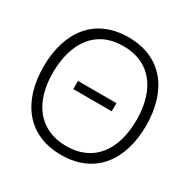

<svg xmlns="http://www.w3.org/2000/svg" viewBox="-167 -891 1048 1061"><g transform="rotate(30 357.0 -360.0)"><path d="M357.5 15C572.5 15 684.5 -139.5 684.5 -360C684.5 -580.5 572.5 -735 357.5 -735C142 -735 30 -580.5 30 -360C30 -139.5 142 15 357.5 15ZM357.5 -41.5C180.5 -41.5 90 -172.5 91.5 -360C93 -547.5 180.5 -679 357.5 -678.5C534.5 -678.5 623 -547.5 623 -360C623 -172.5 534.5 -41 357.5 -41.5ZM234.5 -386V-334H480V-386Z"/></g></svg>

Font: Hauora Light
Style: Regular
Weight: 300
Designer: Wayne Shih
Foundry: WCYS
Version: Version 1.001;hotconv 1.0.109;makeotfexe 2.5.65596